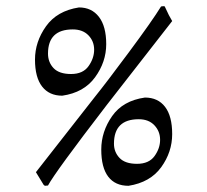

<svg xmlns="http://www.w3.org/2000/svg" viewBox="-20 -544 669 620"><path d="M181 -235Q139 -235 116 -264.5Q93 -294 93 -351.5Q93 -409 128.5 -459Q164 -509 235 -520Q276 -520 299.5 -489.5Q323 -459 323 -401.5Q323 -344 287 -294.5Q251 -245 181 -235ZM215 -449Q135 -449 135 -371Q135 -343 153 -324Q171 -305 209.5 -305Q248 -305 266 -330.5Q284 -356 284 -383.5Q284 -411 265.5 -430Q247 -449 215 -449ZM500 -523Q504 -524 508.5 -524Q513 -524 513 -521Q526 -492 536 -476L324 -204Q158 12 135 55Q129 56 125 56L121 53Q120 51 96 12L287 -232Q321 -274 396 -375Q471 -476 500 -523ZM395 56Q352 56 329.5 26.5Q307 -3 307 -61Q307 -119 342 -169Q377 -219 448 -229Q490 -229 513 -199Q536 -169 536 -111Q536 -53 500.5 -4Q465 45 395 56ZM428 -159Q348 -159 348 -80Q348 -53 366 -34Q384 -15 422.5 -15Q461 -15 479 -40Q497 -65 497 -92.5Q497 -120 478.5 -139.5Q460 -159 428 -159Z"/></svg>

Font: Rosarivo
Style: Italic
Weight: 400
Version: Version 1.003